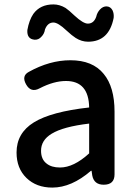

<svg xmlns="http://www.w3.org/2000/svg" viewBox="-20 -837 615 870"><path d="M217 13Q145 13 100 -30.5Q55 -74 55 -146Q55 -234 133.5 -282.5Q212 -331 384 -350Q382 -470 279 -470Q224 -470 160 -437Q120 -415 98 -455Q77 -493 110 -511Q205 -564 299 -564Q400 -564 450 -502Q499 -443 499 -331V-165V-47Q499 0 450 0Q406 0 398 -42L395 -63H392Q304 13 217 13ZM252 -78Q314 -78 384 -142V-209V-277Q266 -263 214 -231Q166 -202 166 -154Q166 -115 191 -96Q213 -78 252 -78ZM379 -648Q350 -648 323 -665Q307 -675 281 -699Q243 -735 222 -735Q196 -735 184 -704Q181 -684 168 -671Q155 -656 137 -657Q101 -660 104 -701Q112 -746 131 -774Q162 -817 222 -817Q250 -817 277 -801Q292 -791 318 -766Q357 -730 378 -730Q405 -730 416 -761Q420 -780 433 -794Q447 -809 464 -808Q481 -807 490 -790Q497 -775 495 -756Q474 -648 379 -648Z"/></svg>

Font: GenSenRounded TW M
Style: Regular
Weight: 500
Version: Version 1.501;PS 1;hotconv 16.6.51;makeotf.lib2.5.65220